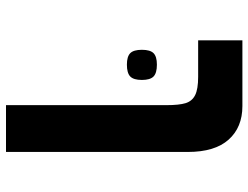

<svg xmlns="http://www.w3.org/2000/svg" viewBox="-114 -535 828 640"><g transform="rotate(90 300.0 -215.0)"><path d="M236 -461.5H114.5V-609H333.5Q404.5 -609 445.5 -563Q486.5 -517 486.5 -427.5V179H330.5V-355.5Q330.5 -398 323.8 -419.8Q317 -441.5 297 -451.5Q277 -461.5 236 -461.5ZM146 -274Q146 -301.5 157.2 -312.8Q168.5 -324 195.5 -324Q223.5 -324 235 -312.8Q246.5 -301.5 246.5 -274Q246.5 -246.5 235 -235.2Q223.5 -224 195.5 -224Q168.5 -224 157.2 -235.2Q146 -246.5 146 -274Z"/></g></svg>

Font: JuliaMono Black
Style: Regular
Weight: 900
Monospace: yes
Designer: cormullion
Foundry: corm
Version: Version 0.054; ttfautohint (v1.8.4)